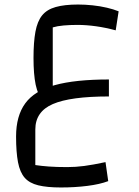

<svg xmlns="http://www.w3.org/2000/svg" viewBox="-20 -501 612 848"><path d="M249 327Q188 327 149 317.5Q110 308 89 284Q68 260 59.5 215.5Q51 171 51 102Q51 11 91.5 -44.5Q132 -100 222 -125Q312 -150 461 -150V-75Q291 -75 213.5 -41.5Q136 -8 136 71V228Q162 232 196 234.5Q230 237 277 237Q314 237 352 232Q390 227 446 215L458 299Q421 313 366 320Q311 327 249 327ZM172 -55Q147 -81 137.5 -127Q128 -173 128 -245Q128 -315 136.5 -361Q145 -407 166 -433Q187 -459 226 -470Q265 -481 325 -481Q356 -481 389 -477.5Q422 -474 452 -467Q482 -460 504 -451L491 -367Q447 -379 404 -385Q361 -391 322 -391Q289 -391 261 -388.5Q233 -386 213 -380V-90Z"/></svg>

Font: Changa ExtraLight
Style: Regular
Weight: 400
Version: Version 3.002; ttfautohint (v1.8.2)